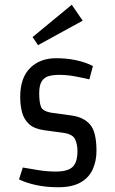

<svg xmlns="http://www.w3.org/2000/svg" viewBox="-20 -776 486 808"><path d="M200 -301 281 -290Q332 -283 359 -252Q386 -221 386 -141Q386 -99 370.5 -64Q355 -29 319.5 -8.5Q284 12 225 12Q175 12 133 3Q91 -6 60 -21L76 -71Q104 -66 141.5 -60Q179 -54 215 -54Q264 -54 285 -73Q306 -92 306 -141Q306 -167 296.5 -189Q287 -211 247 -217L166 -228Q123 -234 101.5 -254.5Q80 -275 72.5 -304.5Q65 -334 65 -368Q65 -448 106.5 -489.5Q148 -531 216 -531Q263 -531 303 -522Q343 -513 371 -498L356 -442Q331 -448 296.5 -454.5Q262 -461 229 -461Q205 -461 186 -456Q167 -451 156 -434.5Q145 -418 145 -383Q145 -346 152.5 -326.5Q160 -307 200 -301ZM117 -620 282 -756 328 -689 140 -586Z"/></svg>

Font: Strait
Style: Regular
Weight: 400
Designer: Eduardo Rodriguez Tunni
Foundry: Eduardo Rodriguez Tunni
Version: Version 1.002; ttfautohint (v1.8.4.7-5d5b);gftools[0.9.23]